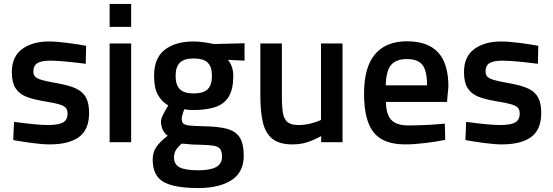

<svg xmlns="http://www.w3.org/2000/svg" viewBox="-20 -720 2798 972"><path d="M47 -11 51 -103Q170 -87 222 -87Q276 -87 299 -100Q322 -113 322 -145Q322 -163 313.5 -173.5Q305 -184 281 -191.5Q257 -199 206 -207Q145 -217 110.5 -231.5Q76 -246 58 -274.5Q40 -303 40 -355Q40 -434 92.5 -472Q145 -510 227 -510Q265 -510 319.5 -503Q374 -496 416 -488L414 -397Q370 -403 317.5 -408Q265 -413 235 -413Q190 -413 169.5 -400.5Q149 -388 149 -358Q149 -341 158.5 -331.5Q168 -322 192 -315Q216 -308 267 -299Q330 -288 364.5 -272Q399 -256 415 -227Q431 -198 431 -148Q431 -64 380 -26.5Q329 11 232 11Q196 11 142.5 4Q89 -3 47 -11Z M535 -700H644V-584H535ZM535 -500H644V0H535Z M753 88Q753 51 771 24.5Q789 -2 829 -33Q813 -43 804 -63Q795 -83 795 -106Q795 -118 806 -140.5Q817 -163 832 -186Q799 -205 779.5 -239.5Q760 -274 760 -336Q760 -426 814 -468Q868 -510 960 -510Q983 -510 1012.5 -506Q1042 -502 1062 -497L1218 -501V-413L1134 -417Q1161 -384 1161 -336Q1161 -269 1138.5 -231.5Q1116 -194 1071.5 -178.5Q1027 -163 957 -163Q933 -163 913 -167Q908 -155 904 -140.5Q900 -126 900 -120Q900 -103 907 -95.5Q914 -88 935.5 -85Q957 -82 1007 -81Q1088 -80 1132 -67Q1176 -54 1195 -22Q1214 10 1214 68Q1214 152 1152 192Q1090 232 983 232Q863 232 808 201Q753 170 753 88ZM1053 -336Q1053 -382 1031.5 -403Q1010 -424 960 -424Q912 -424 890.5 -402.5Q869 -381 869 -336Q869 -290 890.5 -268.5Q912 -247 960 -247Q1010 -247 1031.5 -268.5Q1053 -290 1053 -336ZM1104 74Q1104 47 1094.5 34.5Q1085 22 1063.5 18Q1042 14 998 13Q958 13 900 7Q879 25 870 40.5Q861 56 861 78Q861 112 889 127Q917 142 984 142Q1045 142 1074.5 125.5Q1104 109 1104 74Z M1298 -239V-500H1407V-238Q1407 -178 1412.5 -147Q1418 -116 1436 -101.5Q1454 -87 1491 -87Q1523 -87 1554 -95Q1585 -103 1605 -113V-500H1714V0H1606V-31Q1565 -9 1532.5 1Q1500 11 1460 11Q1395 11 1360 -16.5Q1325 -44 1311.5 -97.5Q1298 -151 1298 -239Z M1823 -245Q1823 -380 1878.5 -445.5Q1934 -511 2040 -511Q2146 -511 2198 -454.5Q2250 -398 2250 -282L2243 -204H1934Q1934 -143 1960 -114Q1986 -85 2047 -85Q2131 -85 2232 -94L2234 -12Q2191 -3 2133.5 4Q2076 11 2031 11Q1920 11 1871.5 -50Q1823 -111 1823 -245ZM2142 -288Q2142 -362 2118.5 -391.5Q2095 -421 2040 -421Q1984 -421 1959 -390Q1934 -359 1933 -288Z M2336 -11 2340 -103Q2459 -87 2511 -87Q2565 -87 2588 -100Q2611 -113 2611 -145Q2611 -163 2602.5 -173.5Q2594 -184 2570 -191.5Q2546 -199 2495 -207Q2434 -217 2399.5 -231.5Q2365 -246 2347 -274.5Q2329 -303 2329 -355Q2329 -434 2381.5 -472Q2434 -510 2516 -510Q2554 -510 2608.5 -503Q2663 -496 2705 -488L2703 -397Q2659 -403 2606.5 -408Q2554 -413 2524 -413Q2479 -413 2458.5 -400.5Q2438 -388 2438 -358Q2438 -341 2447.5 -331.5Q2457 -322 2481 -315Q2505 -308 2556 -299Q2619 -288 2653.5 -272Q2688 -256 2704 -227Q2720 -198 2720 -148Q2720 -64 2669 -26.5Q2618 11 2521 11Q2485 11 2431.5 4Q2378 -3 2336 -11Z"/></svg>

Font: Cairo SemiBold
Style: Regular
Weight: 600
Designer: Mohamed Gaber, Accademia di Belle Arti di Urbino and others
Foundry: Kief Type Foundry, Accademia di Belle Arti di Urbino and others
Version: Version 3.011